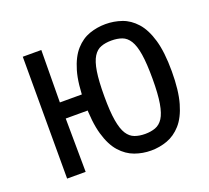

<svg xmlns="http://www.w3.org/2000/svg" viewBox="-123 -864 1125 1032"><g transform="rotate(-20 440.0 -348.5)"><path d="M98 0V-697H204L201 -355L154 -398H361L362 -306H154L201 -349L204 0ZM575 13Q527 13 482.5 -3Q438 -19 402.5 -58.5Q367 -98 346.5 -169Q326 -240 326 -350Q326 -460 346.5 -530Q367 -600 402.5 -639.5Q438 -679 482.5 -694.5Q527 -710 575 -710Q623 -710 667.5 -694.5Q712 -679 747.5 -639.5Q783 -600 803.5 -530Q824 -460 824 -350Q824 -240 803.5 -169Q783 -98 747.5 -58.5Q712 -19 667.5 -3Q623 13 575 13ZM575 -82Q608 -82 634 -91.5Q660 -101 677.5 -128Q695 -155 704 -208Q713 -261 713 -347Q713 -435 704.5 -488Q696 -541 678.5 -569Q661 -597 635 -606.5Q609 -616 575 -616Q541 -616 515 -606.5Q489 -597 471.5 -569Q454 -541 445.5 -488Q437 -435 437 -347Q437 -260 446 -207.5Q455 -155 472.5 -128Q490 -101 516 -91.5Q542 -82 575 -82Z"/></g></svg>

Font: Ruda SemiBold
Style: Regular
Weight: 600
Designer: Mariela Monsalve and Angelina Sanchez
Foundry: Mariela Monsalve and Angelina Sanchez
Version: Version 2.001